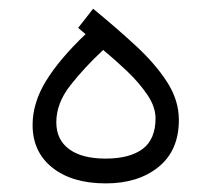

<svg xmlns="http://www.w3.org/2000/svg" viewBox="-20 -428 491 446"><path d="M178.7 -348.6 161.6 -363.3 196.3 -407.7Q250.5 -363.3 295.9 -321.3Q341.3 -279.3 368.4 -237.1Q395.5 -194.8 395.5 -149.4Q395.5 -78.6 348.4 -40.3Q301.3 -2 225.6 -2Q147.5 -2 101.6 -38.6Q55.7 -75.2 55.7 -137.7Q55.7 -189 86.9 -240Q118.2 -291 178.7 -348.6ZM341.3 -153.3Q341.3 -179.7 322.5 -207.5Q303.7 -235.4 275.9 -262Q248 -288.6 219.7 -312Q176.8 -272 143.8 -230.2Q110.8 -188.5 110.8 -144Q110.8 -103.5 140.6 -81.5Q170.4 -59.6 225.1 -59.6Q281.2 -59.6 311.3 -82Q341.3 -104.5 341.3 -153.3Z"/></svg>

Font: Vazirmatn FD NL ExtraLight
Style: Regular
Weight: 200
Designer: Saber Rastikerdar
Foundry: Saber Rastikerdar
Version: Version 33.003